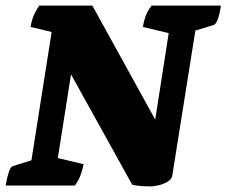

<svg xmlns="http://www.w3.org/2000/svg" viewBox="-21 -661 807 684"><path d="M517 3Q497 3 479 1.5Q461 0 450 -3L232 -396L185 -98L277 -76Q273 -57 266.5 -38.5Q260 -20 246 0H-1Q4 -29 10.5 -48Q17 -67 24 -69L91 -90L163 -547L88 -565Q91 -585 98 -603Q105 -621 119 -641H308L532 -235L580 -543L488 -565Q491 -585 497.5 -603Q504 -621 519 -641H766Q762 -612 755 -593Q748 -574 740 -572L675 -552L593 -37Q591 -22 575 -13Q559 -4 541.5 -0.5Q524 3 517 3Z"/></svg>

Font: Petrona Black
Style: Italic
Weight: 900
Italic angle: -9°
Designer: Ringo R. Seeber
Foundry: Ringo R. Seeber
Version: Version 2.001; ttfautohint (v1.8.3)